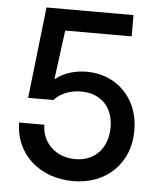

<svg xmlns="http://www.w3.org/2000/svg" viewBox="-52 -753 669 809"><g transform="rotate(5 282.5 -348.5)"><path d="M305 -453C255 -453 205 -438 175 -411L172 -413L199 -618H480V-708H112L68 -322H175C197 -348 238 -368 288 -368C378 -368 425 -307 425 -229C425 -142 373 -82 288 -82C206 -82 147 -138 146 -215H39C41 -81 145 11 287 11C430 11 526 -87 526 -223C526 -363 429 -453 305 -453Z"/></g></svg>

Font: UULA Sans Medium
Style: Regular
Weight: 500
Designer: Mohamed Gaber, Laura Garcia Mut
Foundry: Kief Type Foundry
Version: Version 3.006;hotconv 1.0.109;makeotfexe 2.5.65596